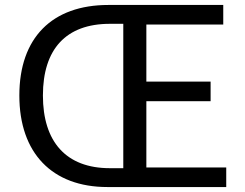

<svg xmlns="http://www.w3.org/2000/svg" viewBox="-20 -754 987 774"><path d="M413 0H892V-79H570V-346H829V-425H570V-655H880V-734H417C190 -734 58 -602 58 -369C58 -137 190 0 413 0ZM423 -76C246 -76 153 -183 153 -369C153 -556 246 -658 423 -658H477V-76Z"/></svg>

Font: Source Han Sans HK
Style: Regular
Weight: 400
Designer: Ryoko NISHIZUKA 西塚涼子 (kana, bopomofo & ideographs); Paul D. Hunt (Latin, Greek & Cyrillic); Sandoll Communications 산돌커뮤니
Foundry: Adobe
Version: Version 2.000;hotconv 1.0.107;makeotfexe 2.5.65593